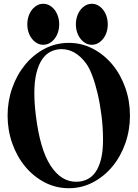

<svg xmlns="http://www.w3.org/2000/svg" viewBox="-20 -1001 725 1012"><path d="M343 -775Q411 -775 470 -744Q529 -713 572.5 -660.5Q616 -608 640.5 -538.5Q665 -469 665 -392Q665 -315 640.5 -245.5Q616 -176 572.5 -123.5Q529 -71 470 -40Q411 -9 343 -9Q274 -9 215 -40Q156 -71 112.5 -123.5Q69 -176 44.5 -245.5Q20 -315 20 -392Q20 -468 44.5 -537.5Q69 -607 112.5 -660Q156 -713 215 -744Q274 -775 343 -775ZM304 -742Q274 -742 247.5 -729Q221 -716 202 -688Q183 -660 172 -616Q161 -572 161 -510Q161 -484 163 -454Q165 -424 169 -392Q191 -213 246.5 -128Q302 -43 381 -43Q411 -43 437 -54.5Q463 -66 482 -92Q501 -118 512 -160Q523 -202 523 -264Q523 -329 515 -392Q507 -455 494.5 -508Q482 -561 466.5 -602Q451 -643 435 -665Q379 -742 304 -742ZM464 -981Q482 -981 497 -972.5Q512 -964 523.5 -949.5Q535 -935 541.5 -915Q548 -895 548 -873Q548 -850 541.5 -830.5Q535 -811 523.5 -796.5Q512 -782 497 -773.5Q482 -765 464 -765Q446 -765 431 -773.5Q416 -782 404.5 -796.5Q393 -811 386.5 -830.5Q380 -850 380 -873Q380 -895 386.5 -915Q393 -935 404.5 -949.5Q416 -964 431 -972.5Q446 -981 464 -981ZM208 -981Q226 -981 241 -972.5Q256 -964 267.5 -949.5Q279 -935 285.5 -915Q292 -895 292 -873Q292 -850 285.5 -830.5Q279 -811 267.5 -796.5Q256 -782 241 -773.5Q226 -765 208 -765Q190 -765 175 -773.5Q160 -782 148.5 -796.5Q137 -811 130.5 -830.5Q124 -850 124 -873Q124 -895 130.5 -915Q137 -935 148.5 -949.5Q160 -964 175 -972.5Q190 -981 208 -981Z"/></svg>

Font: CatShop
Style: Regular
Weight: 400
Designer: Peter Wiegel
Foundry: Peter Wiegel
Version: Version 1.000 2009 initial release